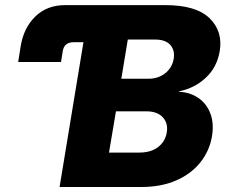

<svg xmlns="http://www.w3.org/2000/svg" viewBox="-20 -748 901 768"><path d="M52.7 -500 63 -564.9Q75.2 -637.2 121.6 -682.4Q168 -727.5 240.7 -727.5H641.6Q764.2 -727.5 818.1 -675.3Q872.1 -623 858.9 -543.5Q848.1 -479 803.2 -437Q758.3 -395 696.3 -382.8L695.8 -380.9Q739.7 -378.9 772.7 -356.7Q805.7 -334.5 821 -295.2Q836.4 -255.9 828.1 -203.6Q818.4 -145 781.7 -98.9Q745.1 -52.7 685.1 -26.4Q625 0 544.9 0H218.3L326.2 -654.3L314 -579.1H274.4Q236.8 -579.1 231 -543.5L224.1 -500ZM416 -137.7H537.1Q584 -137.7 612.5 -159.9Q641.1 -182.1 647 -217.8Q653.3 -254.9 631.3 -278.8Q609.4 -302.7 565.4 -302.7H443.8ZM465.3 -433.1H574.2Q612.8 -433.1 640.6 -454.8Q668.5 -476.6 674.8 -512.7Q680.2 -546.9 661.1 -568.4Q642.1 -589.8 600.6 -589.8H491.2Z"/></svg>

Font: Inter Display Extra Bold
Style: Italic
Weight: 800
Italic angle: -9.39999°
Designer: Rasmus Andersson
Foundry: rsms
Version: Version 4.000;git-4fc901f